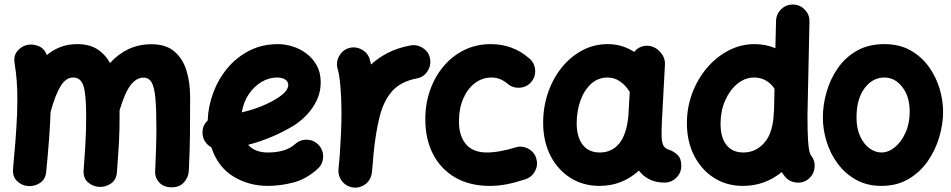

<svg xmlns="http://www.w3.org/2000/svg" viewBox="-20 -759 4226 853"><path d="M38.1 -10.7Q50.8 -144.5 54.7 -229Q54.2 -236.3 55.7 -243.7Q57.1 -282.7 57.1 -315.9Q57.1 -362.3 54.2 -400.6Q51.3 -439 44.9 -477.5Q39.6 -511.2 56.9 -532Q74.2 -552.7 99.1 -559.1Q125 -564.9 151.4 -554.2Q177.7 -543.5 188 -514.2Q214.8 -537.1 248.3 -550Q281.7 -563 322.8 -563Q377 -563 412.4 -540.3Q447.8 -517.6 468.8 -479Q504.4 -518.6 550.3 -540.5Q596.2 -562.5 653.3 -562.5Q716.3 -562.5 753.9 -531Q791.5 -499.5 808.1 -446.5Q824.7 -393.6 824.7 -328.1Q824.7 -249.5 824 -165.8Q823.2 -82 818.8 0.5Q817.4 28.3 797.6 50.8Q777.8 73.2 742.7 73.2Q706.5 73.2 687 51.3Q667.5 29.3 669.4 1Q671.9 -53.2 673.3 -100.6Q674.8 -147.9 674.8 -189.9Q674.8 -273.4 670.4 -322.5Q666 -371.6 653.6 -392.8Q641.1 -414.1 617.7 -414.1Q586.4 -414.1 561 -381.8Q535.6 -349.6 511.2 -269Q511.2 -257.8 511.2 -246.1Q511.2 -212.4 510.7 -185.8Q510.3 -159.2 508.8 -132.6Q507.3 -106 505.1 -73Q502.9 -40 499.5 5.4Q497.1 40.5 472.2 56.9Q447.3 73.2 419.4 71.3Q391.6 69.3 370.1 50.3Q348.6 31.2 351.6 -5.4Q356 -63.5 358.4 -101.3Q360.8 -139.2 361.8 -171.9Q362.8 -204.6 362.8 -246.1Q362.8 -337.9 351.1 -376.2Q339.4 -414.6 305.2 -414.6Q272.5 -414.6 248.8 -375.7Q225.1 -336.9 204.6 -261.2Q203.1 -208.5 198.2 -144Q193.4 -79.6 185.5 2.9Q182.1 38.6 156.7 54.4Q131.3 70.3 102.5 67.4Q75.7 64.9 55.2 44.9Q34.7 24.9 38.1 -10.7Z M1391.1 -8.8Q1340.8 37.1 1282.7 52Q1224.6 66.9 1169.9 66.9Q1085.4 66.9 1016.6 24.9Q947.8 -17.1 918.9 -104.5Q902.8 -113.3 891.8 -129.2Q880.9 -145 879.9 -165Q877.4 -199.7 902.8 -224.1Q904.8 -285.6 927 -345.9Q949.2 -406.2 989.7 -455.3Q1030.3 -504.4 1087.4 -533.7Q1144.5 -563 1215.3 -563Q1246.6 -563 1279.8 -552.7Q1313 -542.5 1341.3 -521.2Q1369.6 -500 1387.2 -468.3Q1404.8 -436.5 1404.8 -393.1Q1404.8 -355 1391.4 -323Q1377.9 -291 1358.2 -266.6Q1338.4 -242.2 1318.4 -225.6Q1298.3 -209 1284.7 -200.7Q1236.3 -171.9 1185.8 -150.6Q1135.3 -129.4 1082.5 -115.7Q1112.3 -81.5 1169.9 -81.5Q1250 -81.5 1291.5 -119.1Q1314.5 -139.6 1345.2 -138.2Q1376 -136.7 1396.5 -113.8Q1417 -91.3 1415.5 -60.3Q1414.1 -29.3 1391.1 -8.8ZM1210.9 -414.6Q1174.8 -414.6 1141.6 -394.8Q1108.4 -375 1085 -340.1Q1061.5 -305.2 1054.2 -259.8Q1138.7 -279.3 1203.1 -317.4Q1236.3 -337.4 1248.5 -352.8Q1260.7 -368.2 1260.7 -380.9Q1260.7 -396.5 1247.3 -405.5Q1233.9 -414.6 1210.9 -414.6Z M1550.8 74.2Q1541 73.2 1532.2 69.8Q1502.4 58.6 1489.7 29.3Q1481.9 11.7 1483.9 -7.3Q1484.4 -10.7 1484.4 -14.6Q1485.8 -28.8 1487.1 -43.7Q1488.3 -58.6 1489.7 -73.2Q1492.7 -116.2 1494.9 -164.6Q1497.1 -212.9 1497.1 -259.8Q1497.1 -320.8 1492.4 -374.5Q1487.8 -428.2 1480 -453.1Q1471.7 -481.9 1486.6 -509.5Q1501.5 -537.1 1530.3 -545.4Q1559.1 -553.7 1586.7 -539.1Q1614.3 -524.4 1622.6 -495.6Q1626 -484.4 1628.4 -472.2Q1660.6 -502.4 1703.6 -524.4Q1746.6 -546.4 1803.2 -557.1Q1833 -562.5 1859.1 -545.4Q1885.3 -528.3 1890.6 -498Q1896 -468.3 1878.9 -442.1Q1861.8 -416 1831.5 -410.6Q1761.2 -397 1723.1 -355Q1685.1 -313 1667 -242.4Q1648.9 -171.9 1639.2 -72.3Q1636.2 -29.3 1632.3 7.3Q1631.3 17.1 1627.9 25.9Q1616.7 55.7 1587.4 68.4Q1569.8 76.2 1550.8 74.2Z M2339.8 -394.5Q2320.3 -371.6 2289.3 -369.4Q2258.3 -367.2 2235.4 -386.7Q2202.6 -414.6 2164.6 -414.6Q2122.1 -414.6 2089.4 -389.4Q2056.6 -364.3 2037.8 -320.3Q2019 -276.4 2019 -219.7Q2019 -154.8 2050.3 -118.2Q2081.5 -81.5 2143.6 -81.5Q2170.9 -81.5 2206.3 -88.1Q2241.7 -94.7 2271 -104.5Q2300.3 -112.8 2327.6 -97.9Q2355 -83 2362.8 -53.7Q2371.1 -23.9 2356.2 2.7Q2341.3 29.3 2312 38.1Q2267.6 52.7 2230.5 59.8Q2193.4 66.9 2156.2 66.9Q2067.4 66.9 2003.2 30Q1939 -6.8 1904.3 -73.5Q1869.6 -140.1 1869.6 -228.5Q1869.6 -298.8 1891.1 -359.4Q1912.6 -419.9 1951.7 -465.8Q1990.7 -511.7 2043.9 -537.4Q2097.2 -563 2160.2 -563Q2259.3 -563 2332 -499Q2355 -479.5 2357.4 -448.5Q2359.9 -417.5 2339.8 -394.5Z M2932.1 52.2Q2894.5 52.2 2866.2 38.3Q2837.9 24.4 2818.4 -1Q2744.1 66.9 2643.1 66.9Q2570.3 66.9 2513.9 31Q2457.5 -4.9 2425.5 -67.6Q2393.6 -130.4 2393.1 -210.9Q2392.6 -281.7 2414.1 -345.2Q2435.5 -408.7 2474.6 -457.8Q2513.7 -506.8 2566.2 -534.9Q2618.7 -563 2680.2 -563Q2744.1 -563 2797.9 -528.3Q2808.6 -543 2826.2 -550.3Q2843.8 -557.6 2863.8 -555.2Q2894 -550.8 2915 -525.9Q2936 -501 2934.1 -471.7L2921.9 -243.2Q2921.4 -235.8 2920.9 -228.5Q2919.9 -207.5 2919.4 -181.9Q2918.9 -156.2 2919.9 -143.6Q2920.9 -125.5 2927.7 -111.8Q2934.6 -98.1 2956.5 -92.3Q2974.1 -85.9 2990.5 -70.3Q3006.8 -54.7 3006.8 -22Q3006.8 8.3 2984.9 30.3Q2962.9 52.2 2932.1 52.2ZM2645 -81.5Q2699.2 -81.5 2732.2 -123Q2765.1 -164.6 2772 -248.5Q2772 -254.9 2772.5 -260.3Q2772.5 -263.2 2772.9 -266.1L2777.8 -350.6Q2758.8 -380.9 2734.1 -397.7Q2709.5 -414.6 2678.7 -414.6Q2637.2 -414.6 2606.2 -386.5Q2575.2 -358.4 2558.6 -311.8Q2542 -265.1 2542 -209Q2543 -147.9 2569.6 -114.7Q2596.2 -81.5 2645 -81.5Z M3332.5 -563Q3381.3 -563 3424.8 -544.9L3427.7 -666.5Q3428.7 -696.8 3450.9 -718.3Q3473.1 -739.7 3503.9 -738.8Q3534.2 -738.3 3555.7 -715.8Q3577.1 -693.4 3576.2 -663.1L3567.4 -248.5Q3567.4 -173.3 3569.8 -136.5Q3572.3 -99.6 3575.9 -86.4Q3579.6 -73.2 3582.5 -69.3Q3602.1 -45.9 3598.9 -14.9Q3595.7 16.1 3572.3 35.6Q3548.8 55.2 3517.6 52Q3486.3 48.8 3467.3 25.4Q3459.5 15.6 3453.1 5.4Q3377.9 66.9 3280.8 66.9Q3208 66.9 3151.9 31Q3095.7 -4.9 3063.7 -67.9Q3031.7 -130.9 3031.7 -211.9Q3031.7 -282.2 3055.7 -345.7Q3079.6 -409.2 3121.3 -458Q3163.1 -506.8 3217.3 -534.9Q3271.5 -563 3332.5 -563ZM3181.2 -209.5Q3181.2 -147.9 3207.5 -114.7Q3233.9 -81.5 3282.7 -81.5Q3338.4 -81.5 3376.7 -126Q3415 -170.4 3418 -261.2Q3418 -265.6 3418.9 -269.5L3420.9 -364.7Q3406.7 -387.2 3383.3 -400.9Q3359.9 -414.6 3330.6 -414.6Q3289.6 -414.6 3255.6 -386.5Q3221.7 -358.4 3201.4 -312Q3181.2 -265.6 3181.2 -209.5Z M3909.2 -563Q3975.6 -563 4024.7 -535.4Q4073.7 -507.8 4106 -463.1Q4138.2 -418.5 4154.1 -365.7Q4169.9 -313 4169.9 -262.7Q4169.9 -207.5 4152.8 -149.7Q4135.7 -91.8 4101.6 -42.7Q4067.4 6.3 4015.9 36.6Q3964.4 66.9 3896 66.9Q3832.5 66.9 3783.9 40Q3735.4 13.2 3702.4 -31Q3669.4 -75.2 3652.6 -129.2Q3635.7 -183.1 3635.7 -237.3Q3635.7 -292 3651.9 -349.1Q3668 -406.2 3701.2 -454.8Q3734.4 -503.4 3786.1 -533.2Q3837.9 -563 3909.2 -563ZM3909.2 -414.6Q3856 -414.6 3820.6 -366.5Q3785.2 -318.4 3785.2 -237.3Q3785.2 -188.5 3801.3 -153.6Q3817.4 -118.7 3842.8 -100.1Q3868.2 -81.5 3896 -81.5Q3926.8 -81.5 3955.6 -105Q3984.4 -128.4 4002.9 -169.4Q4021.5 -210.4 4021.5 -262.7Q4021.5 -330.6 3988.5 -372.6Q3955.6 -414.6 3909.2 -414.6Z"/></svg>

Font: Mikhak-FD ExtraBold
Style: Regular
Weight: 800
Designer: Amin Abedi
Version: Version 3.2